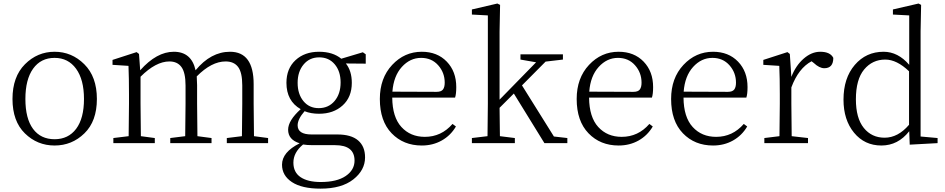

<svg xmlns="http://www.w3.org/2000/svg" viewBox="-20 -823 5434 1104"><path d="M465.3 -56.2Q393.6 13.7 293.9 13.7Q194.3 13.7 123 -56.2Q51.8 -126 51.8 -253.9Q51.8 -381.8 123.5 -453.6Q195.3 -525.4 293.9 -525.4Q392.6 -525.4 464.8 -453.6Q537.1 -381.8 537.1 -253.9Q537.1 -126 465.3 -56.2ZM293.9 -22.5Q373 -22.5 418 -82.5Q462.9 -142.6 462.9 -253.9Q462.9 -365.2 417.5 -427.7Q372.1 -490.2 293.9 -490.2Q214.8 -490.2 170.4 -428.2Q126 -366.2 126 -253.9Q126 -141.6 169.9 -82Q213.9 -22.5 293.9 -22.5Z M1440.4 -40 1521.5 -29.3V0H1284.2V-29.3L1371.1 -40Q1373 -149.4 1373 -226.6V-332Q1373 -406.2 1349.1 -438Q1325.2 -469.7 1277.3 -469.7Q1196.3 -469.7 1111.3 -383.8Q1113.3 -352.5 1113.3 -333V-226.6Q1113.3 -149.4 1115.2 -40L1196.3 -29.3V0H959V-29.3L1044.9 -40Q1046.9 -149.4 1046.9 -226.6V-331.1Q1046.9 -405.3 1023.4 -437.5Q1000 -469.7 954.1 -469.7Q876 -469.7 788.1 -381.8V-226.6Q788.1 -149.4 790 -40L870.1 -29.3V0H631.8V-29.3L719.7 -40Q721.7 -149.4 721.7 -226.6V-281.2Q721.7 -374 718.8 -444.3L627 -450.2V-478.5L765.6 -523.4L779.3 -512.7L786.1 -418.9Q880.9 -525.4 979.5 -525.4Q1081.1 -525.4 1104.5 -418.9Q1192.4 -525.4 1302.7 -525.4Q1438.5 -525.4 1438.5 -338.9V-226.6Q1438.5 -149.4 1440.4 -40Z M1812.5 -201.2Q1869.1 -201.2 1903.8 -242.2Q1938.5 -283.2 1938.5 -348.6Q1938.5 -413.1 1904.8 -453.1Q1871.1 -493.2 1815.4 -493.2Q1759.8 -493.2 1725.6 -452.1Q1691.4 -411.1 1691.4 -346.7Q1691.4 -282.2 1724.6 -241.7Q1757.8 -201.2 1812.5 -201.2ZM1907.2 11.7H1779.3Q1745.1 11.7 1722.7 7.8Q1667 53.7 1667 112.3Q1667 168 1708.5 195.8Q1750 223.6 1824.2 223.6Q1917 223.6 1967.8 189Q2018.6 154.3 2018.6 100.6Q2018.6 11.7 1907.2 11.7ZM2083 -510.7V-457L1968.8 -458Q2002.9 -415 2002.9 -346.7Q2002.9 -264.6 1950.2 -216.8Q1897.5 -168.9 1814.5 -168.9Q1767.6 -168.9 1731.4 -183.6Q1691.4 -137.7 1691.4 -102.5Q1691.4 -49.8 1771.5 -49.8H1919.9Q1999 -49.8 2039.1 -15.6Q2079.1 18.6 2079.1 82Q2079.1 155.3 2011.7 208.5Q1944.3 261.7 1823.2 261.7Q1715.8 261.7 1658.7 224.1Q1601.6 186.5 1601.6 124Q1601.6 51.8 1703.1 1Q1636.7 -19.5 1636.7 -77.1Q1636.7 -129.9 1709 -195.3Q1627 -242.2 1627 -346.7Q1627 -428.7 1679.2 -477.1Q1731.4 -525.4 1814.5 -525.4Q1893.6 -525.4 1942.4 -485.4L2066.4 -522.5Z M2236.3 -295.9 2490.2 -294.9Q2516.6 -294.9 2526.9 -308.1Q2537.1 -321.3 2537.1 -347.7Q2537.1 -405.3 2499.5 -447.8Q2461.9 -490.2 2401.4 -490.2Q2337.9 -490.2 2290.5 -438Q2243.2 -385.7 2236.3 -295.9ZM2596.7 -261.7H2235.4Q2236.3 -149.4 2288.1 -92.8Q2339.8 -36.1 2422.9 -36.1Q2517.6 -36.1 2582 -110.4L2601.6 -95.7Q2571.3 -43.9 2520 -15.1Q2468.8 13.7 2405.3 13.7Q2299.8 13.7 2231.9 -56.6Q2164.1 -127 2164.1 -253.9Q2164.1 -374 2234.9 -449.7Q2305.7 -525.4 2405.3 -525.4Q2494.1 -525.4 2548.8 -468.8Q2603.5 -412.1 2603.5 -322.3Q2603.5 -282.2 2596.7 -261.7Z M3165 -38.1 3242.2 -29.3V0H3110.4L2934.6 -285.2L2852.5 -203.1Q2852.5 -141.6 2854.5 -40L2940.4 -29.3V0H2693.4V-29.3L2783.2 -40Q2785.2 -157.2 2785.2 -226.6V-734.4L2693.4 -739.3V-768.6L2839.8 -802.7L2855.5 -794.9L2852.5 -640.6V-250L3062.5 -464.8L2972.7 -480.5V-510.7H3216.8V-480.5L3117.2 -468.8L2981.4 -332Z M3368.2 -295.9 3622.1 -294.9Q3648.4 -294.9 3658.7 -308.1Q3668.9 -321.3 3668.9 -347.7Q3668.9 -405.3 3631.3 -447.8Q3593.8 -490.2 3533.2 -490.2Q3469.7 -490.2 3422.4 -438Q3375 -385.7 3368.2 -295.9ZM3728.5 -261.7H3367.2Q3368.2 -149.4 3419.9 -92.8Q3471.7 -36.1 3554.7 -36.1Q3649.4 -36.1 3713.9 -110.4L3733.4 -95.7Q3703.1 -43.9 3651.9 -15.1Q3600.6 13.7 3537.1 13.7Q3431.6 13.7 3363.8 -56.6Q3295.9 -127 3295.9 -253.9Q3295.9 -374 3366.7 -449.7Q3437.5 -525.4 3537.1 -525.4Q3626 -525.4 3680.7 -468.8Q3735.4 -412.1 3735.4 -322.3Q3735.4 -282.2 3728.5 -261.7Z M3911.1 -295.9 4165 -294.9Q4191.4 -294.9 4201.7 -308.1Q4211.9 -321.3 4211.9 -347.7Q4211.9 -405.3 4174.3 -447.8Q4136.7 -490.2 4076.2 -490.2Q4012.7 -490.2 3965.3 -438Q3918 -385.7 3911.1 -295.9ZM4271.5 -261.7H3910.2Q3911.1 -149.4 3962.9 -92.8Q4014.6 -36.1 4097.7 -36.1Q4192.4 -36.1 4256.8 -110.4L4276.4 -95.7Q4246.1 -43.9 4194.8 -15.1Q4143.6 13.7 4080.1 13.7Q3974.6 13.7 3906.7 -56.6Q3838.9 -127 3838.9 -253.9Q3838.9 -374 3909.7 -449.7Q3980.5 -525.4 4080.1 -525.4Q4168.9 -525.4 4223.6 -468.8Q4278.3 -412.1 4278.3 -322.3Q4278.3 -282.2 4271.5 -261.7Z M4521.5 -512.7 4530.3 -380.9Q4555.7 -446.3 4601.1 -485.8Q4646.5 -525.4 4696.3 -525.4Q4753.9 -525.4 4771.5 -490.2Q4771.5 -430.7 4719.7 -430.7Q4691.4 -430.7 4659.2 -460.9L4646.5 -470.7Q4571.3 -430.7 4530.3 -320.3V-226.6Q4530.3 -151.4 4532.2 -40L4626 -29.3V0H4375V-29.3L4461.9 -40Q4463.9 -149.4 4463.9 -226.6V-281.2Q4463.9 -373 4460.9 -444.3L4369.1 -450.2V-478.5L4507.8 -523.4Z M5207 -105.5V-413.1Q5136.7 -480.5 5070.3 -480.5Q4996.1 -480.5 4948.7 -423.3Q4901.4 -366.2 4901.4 -252Q4901.4 -143.6 4946.8 -87.4Q4992.2 -31.2 5066.4 -31.2Q5143.6 -31.2 5207 -105.5ZM5273.4 -38.1 5371.1 -29.3V0L5210.9 8.8L5208 -68.4Q5143.6 13.7 5047.9 13.7Q4951.2 13.7 4890.6 -60.1Q4830.1 -133.8 4830.1 -250Q4830.1 -374 4895 -449.7Q4960 -525.4 5060.5 -525.4Q5143.6 -525.4 5208 -450.2V-734.4L5114.3 -739.3V-768.6L5261.7 -802.7L5276.4 -794.9L5273.4 -642.6Z"/></svg>

Font: Bpmf Zihi Serif Light
Style: Light
Weight: 300
Foundry: But Ko
Version: Version 1.320